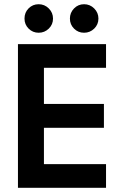

<svg xmlns="http://www.w3.org/2000/svg" viewBox="-20 -889 581 909"><path d="M65 -680H482V-568H188V-397H472V-284H188V-112H482V0H65ZM311 -801Q311 -829 330.5 -849Q350 -869 378 -869Q406 -869 426 -849Q446 -829 446 -801Q446 -773 426 -753.5Q406 -734 378 -734Q350 -734 330.5 -753.5Q311 -773 311 -801ZM163 -869Q191 -869 211 -849Q231 -829 231 -801Q231 -773 211 -753.5Q191 -734 163 -734Q135 -734 115.5 -753.5Q96 -773 96 -801Q96 -830 115.5 -849.5Q135 -869 163 -869Z"/></svg>

Font: Teachers SemiBold
Style: Regular
Weight: 600
Designer: Alfredo Marco Pradil & Chank Diesel
Version: Version 0.009